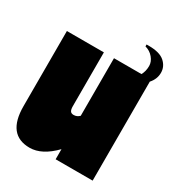

<svg xmlns="http://www.w3.org/2000/svg" viewBox="-164 -758 798 872"><g transform="rotate(30 235.0 -322.0)"><path d="M446 -519V0H252V-53Q187 14 123 14Q5 14 5 -136V-530H199V-248Q199 -231 204 -223Q209 -215 222 -215Q239 -215 252 -228V-530H396Q408 -551 408 -579Q408 -601 391.5 -621Q375 -641 349 -648V-658H361Q418 -658 444 -635Q470 -612 470 -579Q470 -546 446 -519Z"/></g></svg>

Font: FFF_tuoi-tre Black
Style: Regular
Weight: 900
Designer: bBox Type GmbH
Foundry: bBox Type GmbH
Version: Version 1.001